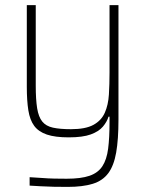

<svg xmlns="http://www.w3.org/2000/svg" viewBox="-20 -530 571 752"><path d="M245 202Q218 202 190.5 201.5Q163 201 139 199.5Q115 198 96 197V164Q119 165 143.5 167Q168 169 193 169.5Q218 170 241 170Q297 170 330.5 158.5Q364 147 381 121Q398 95 403.5 52.5Q409 10 409 -52V-73H405Q399 -53 383 -34Q367 -15 335.5 -3.5Q304 8 249 8Q196 8 163.5 -3Q131 -14 114 -37Q97 -60 91 -98Q85 -136 85 -190V-510H120V-195Q120 -140 125.5 -106Q131 -72 145.5 -54Q160 -36 187.5 -30Q215 -24 258 -24Q315 -24 346 -41Q377 -58 390.5 -88.5Q404 -119 406.5 -159.5Q409 -200 409 -246V-510H444V-61Q444 16 435 67.5Q426 119 404 148.5Q382 178 343 190Q304 202 245 202Z"/></svg>

Font: Saira SemiCondensed Thin
Style: Regular
Weight: 250
Width: 4
Designer: Hector Gatti with collaboration of the Omnibus-Type team
Foundry: Omnibus-Type
Version: Version 1.101